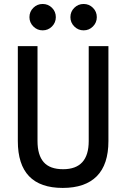

<svg xmlns="http://www.w3.org/2000/svg" viewBox="-20 -922 626 952"><path d="M291 9.8Q68.4 9.8 68.4 -222.7V-693.4H166V-222.7Q166 -153.3 196.5 -118.2Q227.1 -83 293 -83Q419.9 -83 419.9 -222.7V-693.4H517.6V-222.7Q517.6 -106.4 460 -48.3Q402.3 9.8 291 9.8ZM394.5 -771.5Q367.7 -771.5 348.4 -790.8Q329.1 -810.1 329.1 -836.9Q329.1 -864.3 348.4 -883.3Q367.7 -902.3 394.5 -902.3Q421.9 -902.3 440.9 -883.3Q460 -864.3 460 -836.9Q460 -810.1 440.9 -790.8Q421.9 -771.5 394.5 -771.5ZM191.4 -771.5Q164.6 -771.5 145.3 -790.8Q126 -810.1 126 -836.9Q126 -864.3 145.3 -883.3Q164.6 -902.3 191.4 -902.3Q218.8 -902.3 237.8 -883.3Q256.8 -864.3 256.8 -836.9Q256.8 -810.1 237.8 -790.8Q218.8 -771.5 191.4 -771.5Z"/></svg>

Font: Cascadia Mono PL
Style: Regular
Weight: 400
Monospace: yes
Designer: Aaron Bell
Foundry: Saja Typeworks
Version: Version 2102.003